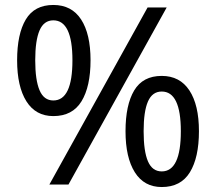

<svg xmlns="http://www.w3.org/2000/svg" viewBox="-20 -744 871 774"><path d="M195 -724Q269 -724 307 -665.5Q345 -607 345 -501Q345 -395 308.5 -335.5Q272 -276 195 -276Q124 -276 86.5 -335.5Q49 -395 49 -501Q49 -607 84 -665.5Q119 -724 195 -724ZM652 -714 256 0H179L575 -714ZM195 -662Q157 -662 139.5 -621.5Q122 -581 122 -501Q122 -421 139.5 -380Q157 -339 195 -339Q272 -339 272 -501Q272 -662 195 -662ZM632 -438Q705 -438 743.5 -379.5Q782 -321 782 -215Q782 -109 745.5 -49.5Q709 10 632 10Q561 10 523.5 -49.5Q486 -109 486 -215Q486 -321 521 -379.5Q556 -438 632 -438ZM632 -375Q594 -375 576.5 -335Q559 -295 559 -215Q559 -134 576.5 -93.5Q594 -53 632 -53Q709 -53 709 -215Q709 -375 632 -375Z"/></svg>

Font: Noto Sans Vai
Style: Regular
Weight: 400
Designer: Monotype Design Team
Foundry: Monotype Imaging Inc.
Version: Version 2.001; ttfautohint (v1.8.4.7-5d5b)